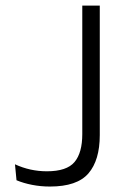

<svg xmlns="http://www.w3.org/2000/svg" viewBox="-20 -659 453 686"><path d="M158.5 7.5Q125.5 7.5 94.8 1.5Q64 -4.5 39 -15L33.5 -72Q60.5 -59.5 89.2 -53.2Q118 -47 147.5 -47Q218.5 -47 246.2 -80Q274 -113 274 -180V-639H336.5V-176.5Q336.5 -86.5 296 -39.5Q255.5 7.5 158.5 7.5Z"/></svg>

Font: Anek Gurmukhi Light
Style: Regular
Weight: 300
Designer: Sarang Kulkarni (Gurmukhi), Yesha Goshar (Latin)
Foundry: Ek Type
Version: Version 1.003